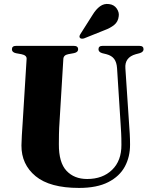

<svg xmlns="http://www.w3.org/2000/svg" viewBox="-20 -931 758 967"><path d="M587.5 -306 569.5 -588Q567.5 -617.5 555 -634.2Q542.5 -651 516 -658L495.5 -663Q476 -668.5 476 -683Q476 -700 496.5 -700H682Q703 -700 703 -683Q703 -669 683 -663L664 -658Q607 -642 611.5 -586.5L630 -309Q632 -282.5 633.5 -256.8Q635 -231 635 -204Q635.5 -142 609 -92.5Q582.5 -43 525.5 -13.8Q468.5 15.5 378 15.5Q231 15.5 159.2 -43.8Q87.5 -103 88 -198.5Q88 -216.5 90 -249Q92 -281.5 94.5 -319L114 -634Q115.5 -652.5 88 -658L60.5 -663Q40 -667.5 40 -682.5Q40 -700 61 -700H352Q373.5 -700 373.5 -682.5Q373.5 -668 353 -663.5L323.5 -658Q300 -653.5 299 -634L280 -320Q277.5 -284.5 277 -255Q276.5 -225.5 276.5 -204.5Q276 -112.5 314.8 -71Q353.5 -29.5 419 -29.5Q497 -29.5 544.5 -75.5Q592 -121.5 591.5 -201.5Q591.5 -237.5 590.2 -261.2Q589 -285 587.5 -306ZM446.5 -856.5Q463.5 -884.5 483.8 -899.2Q504 -914 529 -910.5Q554.5 -907.5 567.8 -888.2Q581 -869 578 -849.5Q575 -821.5 555.2 -805.5Q535.5 -789.5 506.5 -779L403 -737.5Q398 -736 391.8 -736.2Q385.5 -736.5 382.5 -740.5Q377 -747 385 -759.5Z"/></svg>

Font: Fraunces 72pt
Style: Bold
Weight: 700
Version: Version 1.000;[b76b70a41]